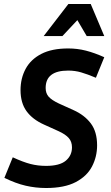

<svg xmlns="http://www.w3.org/2000/svg" viewBox="-20 -933 558 963"><path d="M211 -101Q279 -101 310 -127Q341 -153 341 -194Q341 -222 325 -240.5Q309 -259 274 -275L201 -308Q143 -334 113 -375.5Q83 -417 83 -481Q83 -540 108.5 -587.5Q134 -635 187 -662.5Q240 -690 322 -690Q368 -690 411 -679Q454 -668 503 -646L461 -543Q418 -561 387 -570Q356 -579 322 -579Q209 -579 209 -492Q209 -465 224 -448Q239 -431 275 -414L348 -381Q404 -356 435.5 -314Q467 -272 467 -204Q467 -147 441.5 -98Q416 -49 359.5 -19.5Q303 10 211 10Q159 10 109 -1.5Q59 -13 2 -41L44 -144Q96 -120 133 -110.5Q170 -101 211 -101ZM415 -752 368 -832 293 -752H199L323 -913H435L503 -752Z"/></svg>

Font: Inria Sans
Style: Bold Italic
Weight: 700
Italic angle: -10°
Designer: Black Foundry Team
Foundry: Black Foundry
Version: Version 1.2; ttfautohint (v1.8.3)